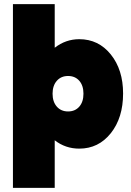

<svg xmlns="http://www.w3.org/2000/svg" viewBox="-20 -700 630 920"><path d="M359.9 12.2Q293.5 12.2 242.2 -27.8V200.2H42V-680.2H242.2V-471.2Q294.9 -512.2 359.9 -512.2Q452.1 -512.2 511 -439Q569.8 -365.7 569.8 -252Q569.8 -135.7 511 -61.8Q452.1 12.2 359.9 12.2ZM252.2 -189.2Q272.5 -166 306.2 -166Q339.8 -166 359.9 -189Q379.9 -211.9 379.9 -251Q379.9 -290 359.9 -313Q339.8 -335.9 306.2 -335.9Q272.5 -335.9 252.2 -312.7Q231.9 -289.6 231.9 -251Q231.9 -212.4 252.2 -189.2Z"/></svg>

Font: Apfel Grotezk Satt
Style: Regular
Weight: 900
Designer: Luigi Gorlero
Foundry: © 2023, Luigi Gorlero & Collletttivo
Version: Version 2.000;Glyphs 3.2 (3217)